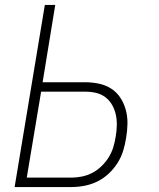

<svg xmlns="http://www.w3.org/2000/svg" viewBox="-20 -755 640 775"><path d="M39 0 161 -735H203L152 -423H324Q353 -423 380.5 -417Q408 -411 430 -396.5Q452 -382 466.5 -359.5Q481 -337 488 -310.5Q495 -284 494.5 -255.5Q494 -227 489 -198Q485 -172 477 -146Q469 -120 454 -96.5Q439 -73 418 -53.5Q397 -34 372 -22Q347 -10 320.5 -5Q294 0 268 0ZM88 -38H268Q289 -38 311 -42.5Q333 -47 353 -57.5Q373 -68 390 -84.5Q407 -101 419 -120.5Q431 -140 437.5 -161.5Q444 -183 447 -204Q451 -226 451.5 -248.5Q452 -271 447.5 -292Q443 -313 432.5 -331.5Q422 -350 405.5 -362.5Q389 -375 368 -380Q347 -385 324 -385H146Z"/></svg>

Font: Iosevka SS04 XLt Ex Obl
Style: Regular
Weight: 200
Width: 7
Italic angle: -9°
Monospace: yes
Designer: Belleve Invis
Foundry: Belleve Invis
Version: Version 19.0.0; ttfautohint (v1.8.4)